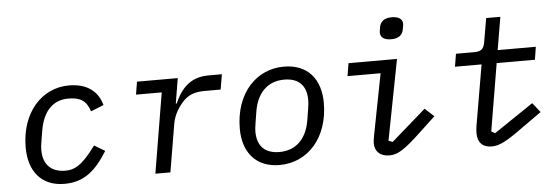

<svg xmlns="http://www.w3.org/2000/svg" viewBox="-49 -899 3099 1062"><g transform="rotate(-5 1500.5 -368.0)"><path d="M270.2 12.1C379.6 12.1 444.6 -44.4 510.3 -149.9L451.3 -185C370 -73.2 327.1 -60 281.2 -60C207 -60 158.4 -100.5 158.4 -185.7C158.4 -199.2 159.1 -210.9 163.4 -233.7L173.3 -293.7C191.1 -398.4 246.4 -456 332 -456C395.2 -456 431.8 -436.4 451.3 -374.6L522.7 -403.4C504.3 -472.3 451 -528.1 341.3 -528.1C191.1 -528.1 73.5 -401.3 73.5 -206C73.5 -76.3 141.3 12.1 270.2 12.1Z M859 0 903.8 -266.3C913.4 -324.2 948.2 -365.8 961.3 -381C991.5 -416.2 1028.1 -432.2 1087.4 -432.2H1175.8L1190 -516H1115.4C1016.3 -516 963.4 -459.9 926.8 -376.4H921.9L945 -516H718.7L707 -445H849.8L775.6 0Z M1465.2 12.1C1619 12.1 1737.9 -112.6 1737.9 -309.7C1737.9 -439.3 1669 -528.1 1534.4 -528.1C1381.4 -528.1 1262.4 -403.4 1262.4 -206.3C1262.4 -76.7 1332.7 12.1 1465.2 12.1ZM1346.9 -183.2C1346.9 -195.3 1348.4 -210.6 1352.3 -233.7L1362.2 -295.1C1378.9 -394.5 1436.4 -456.3 1530.5 -456.3C1605.8 -456.3 1653.4 -417.6 1653.4 -332.7C1653.4 -320.7 1652.3 -305.4 1648.4 -282.3L1638.5 -220.9C1621.8 -121.4 1564.3 -59.7 1470.2 -59.7C1394.9 -59.7 1346.9 -98.4 1346.9 -183.2Z M2140.3 -627.1C2182.2 -627.1 2203.5 -645.6 2208.5 -676.5C2210.9 -689.6 2213.1 -698.5 2213.1 -706.7C2213.1 -728.7 2197.1 -748.2 2152.7 -748.2C2111.2 -748.2 2089.5 -729.8 2084.2 -698.9C2082.4 -685.7 2080.3 -676.8 2080.3 -669C2080.3 -646.7 2095.9 -627.1 2140.3 -627.1ZM1881.4 -445H2065L1998.9 -104.4C1996.8 -90.2 1993.6 -74.9 1993.6 -61.4C1993.6 -18.5 2022 12.1 2074.6 12.1C2121.8 12.1 2160.2 -13.5 2252.1 -99.4L2340.6 -182.2L2290.5 -228.3L2098.4 -60.7L2076 -69.2L2162.3 -516H1893.1Z M2642.8 12.1C2686.1 12.1 2726.9 -9.9 2819.2 -76.7L2927.9 -154.1L2886 -207L2666.9 -59.3L2646.7 -71L2709.5 -445H2921.9L2933.2 -516H2721.2L2752.1 -698.2H2673.3L2650.2 -563.9C2644.2 -528.4 2627.8 -516 2593 -516H2489.7L2478 -445H2625.7L2567.8 -107.6C2565.3 -95.2 2564.6 -76.3 2564.6 -66.8C2564.6 -16 2592.7 12.1 2642.8 12.1Z"/></g></svg>

Font: Margiela Mono Italic Text It
Style: Regular
Weight: 400
Designer: Mike Abbink, Paul van der Laan, Pieter van Rosmalen
Foundry: Bold Monday
Version: Version 2.003 2021